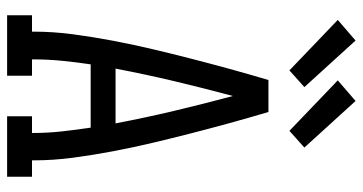

<svg xmlns="http://www.w3.org/2000/svg" viewBox="-260 -760 1020 540"><g transform="rotate(90 250.0 -490.0)"><path d="M23 0V-70H69V-74Q69 -130 76.5 -186Q84 -242 94.5 -297.5Q105 -353 118 -408Q131 -463 145 -517.5Q159 -572 174 -626.5Q189 -681 205 -735H295Q311 -681 326 -626.5Q341 -572 355 -517.5Q369 -463 382 -408Q395 -353 405.5 -297.5Q416 -242 423.5 -186Q431 -130 431 -74V-70H477V0H307V-70H354V-74Q354 -114 349.5 -154.5Q345 -195 339 -235H161Q155 -195 151 -154.5Q147 -114 147 -74V-70H193V0ZM173 -305H327Q311 -389 291.5 -471Q272 -553 250 -635Q228 -553 208.5 -471Q189 -389 173 -305ZM348 -794 206 -930 264 -980 395 -836ZM178 -794 36 -930 94 -980 225 -836Z"/></g></svg>

Font: Iosevka Curly Slab
Style: Regular
Weight: 400
Monospace: yes
Designer: Belleve Invis
Foundry: Belleve Invis
Version: Version 22.1.2; ttfautohint (v1.8.4)